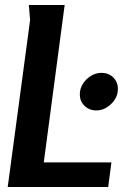

<svg xmlns="http://www.w3.org/2000/svg" viewBox="-20 -752 498 772"><path d="M240 -732 156 -99H428L415 0H11L101 -671L96 -732ZM454 -395Q454 -360 427 -334Q400 -308 367 -308Q339 -308 320 -326.5Q301 -345 301 -372Q301 -407 328 -433Q355 -459 388 -459Q417 -459 435.5 -440.5Q454 -422 454 -395Z"/></svg>

Font: Rosario
Style: Bold Italic
Weight: 700
Italic angle: -8.05°
Designer: Hector Gatti
Foundry: Omnibus Type
Version: Version 1.101; ttfautohint (v1.8.1.43-b0c9)